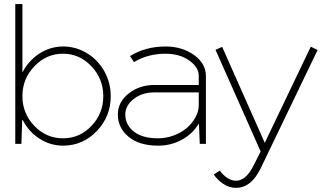

<svg xmlns="http://www.w3.org/2000/svg" viewBox="-20 -699 1565 933"><path d="M88.9 -231.9Q88.9 -147.5 147 -87.2Q205.1 -26.9 286.1 -26.9Q367.2 -26.9 424.6 -87.2Q481.9 -147.5 481.9 -231.9Q481.9 -315.9 424.3 -377Q366.7 -438 286.1 -438Q205.6 -438 147.2 -377Q88.9 -315.9 88.9 -231.9ZM286.1 -473.1Q349.1 -473.1 402.8 -440.4Q456.5 -407.7 487.3 -352.1Q518.1 -296.4 518.1 -231.9Q518.1 -132.8 450.2 -62Q382.3 8.8 286.1 8.8Q223.6 8.3 171.6 -25.4Q119.6 -59.1 90.8 -115.2H87.9L84 0H54.2V-679.2H88.9V-348.1H89.8Q118.7 -404.3 171.1 -438.5Q223.6 -472.7 286.1 -473.1Z M748.5 8.8Q657.2 8.8 605 -34.2Q552.7 -77.1 552.7 -143.1Q552.7 -203.1 605.2 -244.6Q657.7 -286.1 730.5 -286.1H945.8V-330.1Q945.8 -373 898.9 -405.5Q852.1 -438 784.7 -438Q697.8 -438 630.9 -397L611.8 -426.8Q687.5 -473.1 784.7 -473.1Q864.7 -473.1 922.6 -431.9Q980.5 -390.6 980.5 -330.1V0H950.7L946.8 -98.1H945.8Q917 -49.3 864.3 -20.3Q811.5 8.8 748.5 8.8ZM748.5 -26.9Q788.6 -26.9 825.9 -41.3Q863.3 -55.7 889.2 -78.4Q915 -101.1 930.4 -129.9Q945.8 -158.7 945.8 -187V-250H730.5Q670.4 -250 629.6 -218Q588.9 -186 588.9 -143.1Q588.9 -92.8 630.1 -59.8Q671.4 -26.9 748.5 -26.9Z M1027.3 -457 1059.6 -471.2 1266.6 -4.9 1490.2 -472.2 1523.4 -456.1 1246.6 119.1Q1200.7 213.9 1126.5 213.9Q1093.8 213.9 1064.9 194.3Q1036.1 174.8 1018.6 148.9L1048.3 129.9Q1062 150.4 1083.5 164.8Q1105 179.2 1126.5 179.2Q1176.3 179.2 1213.4 103L1246.6 37.1Z"/></svg>

Font: RawengulkSans
Style: Regular
Weight: 500
Designer: gluk (gluksza@wp.pl)
Foundry: gluk (gluksza@wp.pl)
Version: Version 0.94